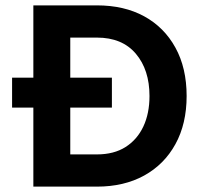

<svg xmlns="http://www.w3.org/2000/svg" viewBox="-20 -695 760 715"><path d="M104.2 0V-294.2H25V-405.8H104.2V-675H340.8Q442.5 -675 517.1 -634.2Q591.7 -593.3 633.3 -517.5Q675 -441.7 675 -337.5Q675 -234.2 633.3 -158.3Q591.7 -82.5 516.7 -41.2Q441.7 0 340.8 0ZM241.7 -120H340.8Q404.2 -120 447.5 -147.5Q490.8 -175 513.8 -223.8Q536.7 -272.5 536.7 -337.5Q536.7 -435 485.8 -495Q435 -555 340.8 -555H241.7V-405.8H396.7V-294.2H241.7Z"/></svg>

Font: Funnel Sans Light
Style: Bold
Weight: 700
Version: Version 1.000